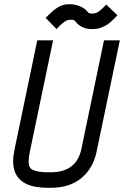

<svg xmlns="http://www.w3.org/2000/svg" viewBox="-20 -874 585 906"><path d="M208 -802.2Q218.8 -812.5 226.8 -819.8Q234.9 -827.1 247.6 -835.9Q260.3 -844.7 274.2 -849.4Q288.1 -854 302.7 -854H310.5Q329.6 -854 352.1 -846.2Q374.5 -838.4 387.7 -824.7L395.5 -815.9Q401.4 -810.1 409.2 -810.1H417Q431.6 -810.1 443.4 -817.9Q455.1 -825.7 470.7 -841.3L481.4 -852.5L534.2 -801.8L523.4 -790.5Q516.6 -783.7 510.7 -778.1Q504.9 -772.5 496.8 -765.9Q488.8 -759.3 480.2 -754.6Q471.7 -750 461.9 -745.6Q452.1 -741.2 440.7 -739Q429.2 -736.8 417 -736.8H409.2Q390.6 -736.8 372.1 -744.6Q353.5 -752.4 340.8 -767.1L334 -774.9Q328.1 -780.8 320.3 -780.8H312.5Q299.3 -780.8 287.8 -773.7Q276.4 -766.6 259.8 -750.5L247.1 -736.8L195.3 -789.6ZM120.6 -157.2Q115.2 -130.9 115.2 -111.8Q115.2 -94.2 120.4 -85.4Q125.5 -76.7 136.2 -71.8Q159.7 -61 208.5 -61H218.8Q341.3 -61 364.3 -171.9L470.7 -683.6H545.4L435.5 -157.2Q418.9 -78.6 363.5 -33.2Q308.1 12.2 218.8 12.2H208.5Q143.1 12.2 105.5 -5.4Q42 -35.2 42 -112.8Q42 -137.7 49.3 -171.9L155.8 -683.6H230.5Z"/></svg>

Font: Anka/Coder Condensed
Style: Italic
Weight: 400
Width: 4
Italic angle: -12°
Monospace: yes
Version: Version 001.100